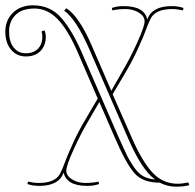

<svg xmlns="http://www.w3.org/2000/svg" viewBox="-35 -686 731 721"><path d="M387 -647 385 -656Q403 -663 430 -663Q507 -663 518 -613Q536 -663 609 -663Q636 -663 654 -656L652 -647Q630 -652 612 -652Q559 -652 538 -627Q531 -619 522 -597Q483 -492 437 -415L388 -332L462 -164Q500 -78 538.5 -37Q577 4 632 4Q650 4 672 -1L676 9Q658 15 626 15Q594 15 565 0Q501 0 469.5 -36Q438 -72 395 -172L338 -303L294 -227Q268 -183 241 -123.5Q214 -64 214 -45Q214 -26 235.5 -12.5Q257 1 285 1Q313 1 335 -4L337 5Q319 12 292 12Q215 12 204 -38Q186 12 113 12Q86 12 68 5L70 -4Q92 1 110 1Q163 1 184 -24Q191 -32 200 -54Q239 -159 285 -236L332 -316L258 -487Q221 -573 182 -613.5Q143 -654 95 -654Q47 -654 23 -629.5Q-1 -605 -1 -567.5Q-1 -530 16 -508Q33 -486 62 -486Q91 -486 107.5 -503Q124 -520 124 -548Q124 -558 121 -568L132 -572Q137 -560 137 -548Q137 -515 117 -494.5Q97 -474 62.5 -474Q28 -474 6.5 -499.5Q-15 -525 -15 -567.5Q-15 -610 13.5 -638Q42 -666 89 -666Q154 -666 195 -619Q236 -572 272 -489L409 -174Q430 -127 440.5 -105Q451 -83 468 -58.5Q485 -34 503.5 -24Q522 -14 547 -12Q498 -48 448 -162L300 -502Q251 -614 206 -646L214 -655Q261 -626 309 -516L383 -345L428 -424Q454 -468 481 -527.5Q508 -587 508 -606Q508 -625 486.5 -638.5Q465 -652 437 -652Q409 -652 387 -647Z"/></svg>

Font: Almendra Display
Style: Regular
Weight: 400
Designer: Ana Sanfelippo
Foundry: Ana Sanfelippo
Version: Version 1.004